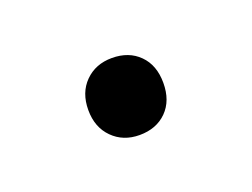

<svg xmlns="http://www.w3.org/2000/svg" viewBox="-34 -443 240 183"><g transform="rotate(-20 86.0 -351.0)"><path d="M85.9 -390.1Q103 -390.1 113.5 -379.6Q124 -369.1 124 -351.1Q124 -333 113.5 -322.5Q103 -312 85.9 -312Q69.3 -312 58.6 -322.8Q47.9 -333.5 47.9 -351.1Q47.9 -368.7 58.6 -379.4Q69.3 -390.1 85.9 -390.1Z"/></g></svg>

Font: LT Hoop Light
Style: Regular
Weight: 300
Designer: Daniel Lyons
Foundry: LyonsType
Version: Version 1.000